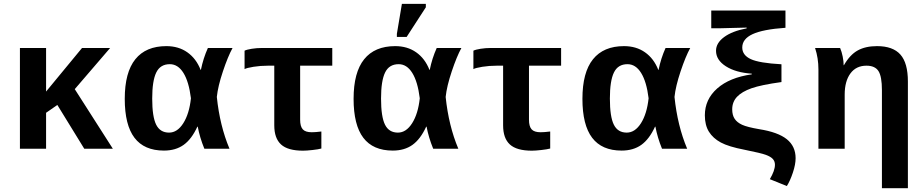

<svg xmlns="http://www.w3.org/2000/svg" viewBox="-20 -780 4841 1007"><path d="M421.9 0 280.8 -229.5 221.7 -188.5V0H84.5V-528.3H221.7V-299.8L410.2 -528.3H557.6L372.1 -312.5L571.8 0Z M1015.1 -115.7Q984.9 -49.8 942.9 -20Q900.9 9.8 839.8 9.8Q736.3 9.8 685.3 -57.4Q634.3 -124.5 634.3 -261.7Q634.3 -400.4 689.7 -469.2Q745.1 -538.1 852.5 -538.1Q916.5 -538.1 962.6 -505.6Q1008.8 -473.1 1032.2 -413.6H1033.7Q1045.9 -474.1 1070.3 -528.3H1199.7Q1175.3 -483.9 1149.2 -405.8Q1123 -327.6 1117.2 -271.5Q1132.8 -120.6 1183.6 0H1051.8Q1027.8 -58.6 1017.1 -115.7ZM778.3 -263.2Q778.3 -167.5 799.1 -126Q819.8 -84.5 866.7 -84.5Q910.2 -84.5 941.4 -133.8Q972.7 -183.1 981.4 -264.6Q970.7 -351.6 942.1 -397.5Q913.6 -443.4 870.6 -443.4Q820.8 -443.4 799.6 -399.9Q778.3 -356.4 778.3 -263.2Z M1385.7 -435.5Q1345.7 -435.5 1309.6 -429.7Q1273.4 -423.8 1262.7 -417.5V-514.2Q1274.4 -520 1300.5 -524.2Q1326.7 -528.3 1352.1 -528.3H1722.7V-435.5H1554.2V-152.3Q1554.2 -117.2 1567.9 -101.8Q1581.5 -86.4 1615.2 -86.4Q1634.3 -86.4 1665.5 -90.3V-1Q1649.9 3.4 1618.9 6.8Q1587.9 10.3 1569.3 10.3Q1489.7 10.3 1454.1 -22.2Q1418.5 -54.7 1418.5 -122.6V-435.5Z M2215.3 -115.7Q2185.1 -49.8 2143.1 -20Q2101.1 9.8 2040 9.8Q1936.5 9.8 1885.5 -57.4Q1834.5 -124.5 1834.5 -261.7Q1834.5 -400.4 1889.9 -469.2Q1945.3 -538.1 2052.7 -538.1Q2116.7 -538.1 2162.8 -505.6Q2209 -473.1 2232.4 -413.6H2233.9Q2246.1 -474.1 2270.5 -528.3H2399.9Q2375.5 -483.9 2349.4 -405.8Q2323.2 -327.6 2317.4 -271.5Q2333 -120.6 2383.8 0H2252Q2228 -58.6 2217.3 -115.7ZM1978.5 -263.2Q1978.5 -167.5 1999.3 -126Q2020 -84.5 2066.9 -84.5Q2110.4 -84.5 2141.6 -133.8Q2172.9 -183.1 2181.6 -264.6Q2170.9 -351.6 2142.3 -397.5Q2113.8 -443.4 2070.8 -443.4Q2021 -443.4 1999.8 -399.9Q1978.5 -356.4 1978.5 -263.2ZM2061.5 -586.4V-602.5L2087.9 -759.8H2213.4V-741.7L2112.8 -586.4Z M2585.9 -435.5Q2545.9 -435.5 2509.8 -429.7Q2473.6 -423.8 2462.9 -417.5V-514.2Q2474.6 -520 2500.7 -524.2Q2526.9 -528.3 2552.2 -528.3H2922.9V-435.5H2754.4V-152.3Q2754.4 -117.2 2768.1 -101.8Q2781.7 -86.4 2815.4 -86.4Q2834.5 -86.4 2865.7 -90.3V-1Q2850.1 3.4 2819.1 6.8Q2788.1 10.3 2769.5 10.3Q2689.9 10.3 2654.3 -22.2Q2618.7 -54.7 2618.7 -122.6V-435.5Z M3415.5 -115.7Q3385.3 -49.8 3343.3 -20Q3301.3 9.8 3240.2 9.8Q3136.7 9.8 3085.7 -57.4Q3034.7 -124.5 3034.7 -261.7Q3034.7 -400.4 3090.1 -469.2Q3145.5 -538.1 3252.9 -538.1Q3316.9 -538.1 3363 -505.6Q3409.2 -473.1 3432.6 -413.6H3434.1Q3446.3 -474.1 3470.7 -528.3H3600.1Q3575.7 -483.9 3549.6 -405.8Q3523.4 -327.6 3517.6 -271.5Q3533.2 -120.6 3584 0H3452.1Q3428.2 -58.6 3417.5 -115.7ZM3178.7 -263.2Q3178.7 -167.5 3199.5 -126Q3220.2 -84.5 3267.1 -84.5Q3310.5 -84.5 3341.8 -133.8Q3373 -183.1 3381.8 -264.6Q3371.1 -351.6 3342.5 -397.5Q3314 -443.4 3271 -443.4Q3221.2 -443.4 3200 -399.9Q3178.7 -356.4 3178.7 -263.2Z M3820.3 -206.5Q3820.3 -176.3 3833 -157Q3845.7 -137.7 3872.3 -125.5Q3898.9 -113.3 3961.9 -102.5Q4060.5 -86.9 4106.7 -49.8Q4152.8 -12.7 4152.8 49.8Q4152.8 82.5 4138.4 125.5Q4124 168.5 4106.9 195.8L4017.6 159.7Q4044.4 114.7 4044.4 84Q4044.4 65.9 4033.2 53.7Q4022 41.5 3996.8 32.2Q3971.7 22.9 3884.8 5.4Q3801.3 -10.7 3760.5 -32.7Q3719.7 -54.7 3698.2 -89.1Q3676.8 -123.5 3676.8 -175.3Q3676.8 -258.8 3741.7 -316.2Q3806.6 -373.5 3922.9 -390.1V-393.6Q3838.4 -399.4 3786.9 -432.4Q3735.4 -465.3 3735.4 -513.7Q3735.4 -554.2 3777.6 -585.4Q3819.8 -616.7 3896 -631.3V-635.3L3757.3 -631.8H3710.4V-724.6H4099.6V-634.3Q3981 -626 3927 -600.8Q3873 -575.7 3873 -530.8Q3873 -490.7 3917.5 -470Q3961.9 -449.2 4078.6 -442.9V-349.6Q3972.2 -335 3921.6 -317.1Q3871.1 -299.3 3845.7 -272.5Q3820.3 -245.6 3820.3 -206.5Z M4605.5 207V-307.1Q4605.5 -378.9 4587.4 -407.2Q4569.3 -435.5 4524.4 -435.5Q4470.2 -435.5 4440.2 -394.8Q4410.2 -354 4410.2 -283.7V0H4272.5V-415.5Q4272.5 -475.6 4254.9 -528.3H4386.2Q4394.5 -509.3 4399.7 -483.6Q4404.8 -458 4404.8 -438H4406.2Q4437.5 -492.7 4478.5 -515.4Q4519.5 -538.1 4579.6 -538.1Q4663.1 -538.1 4702.4 -493.9Q4741.7 -449.7 4741.7 -352.1V207Z"/></svg>

Font: Liberation Mono
Style: Bold
Weight: 700
Monospace: yes
Designer: Steve Matteson
Foundry: Ascender Corporation
Version: Version 2.1.5